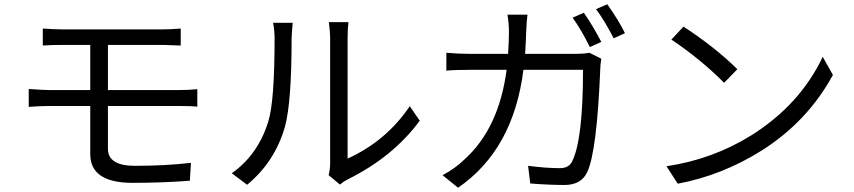

<svg xmlns="http://www.w3.org/2000/svg" viewBox="-20 -844 4010 902"><path d="M487 -346V-145Q487 -65 614 -65Q757 -65 877 -79L872 5Q742 15 603 15Q404 15 404 -120V-346H209Q171 -346 115 -342V-426Q183 -421 209 -421H404V-633H271Q222 -633 181 -630V-710Q235 -706 271 -706H747Q785 -706 829 -710V-630L747 -633H487V-421H824Q863 -421 907 -425V-343Q884 -346 826 -346Z M1069 -30Q1192 -117 1240 -272Q1270 -366 1270 -664Q1270 -700 1263 -737H1355Q1350 -677 1350 -665Q1350 -365 1319 -250Q1272 -84 1141 24ZM1524 -21Q1531 -49 1531 -77V-666Q1531 -692 1525 -740H1617Q1613 -708 1613 -666V-99Q1794 -181 1905 -345L1952 -277Q1826 -106 1611 0Q1595 8 1577 23Z M2685 -591Q2721 -591 2749 -596L2805 -568Q2800 -540 2800 -519Q2784 -132 2739 -36Q2711 25 2632 25Q2562 25 2471 18L2461 -65Q2546 -54 2610 -54Q2653 -54 2668 -86Q2719 -189 2719 -516H2439Q2392 -141 2132 38L2059 -21Q2118 -52 2162 -95Q2324 -241 2360 -516H2192Q2112 -516 2077 -512V-596Q2135 -591 2191 -591H2367Q2371 -655 2371 -692Q2371 -735 2364 -775H2458Q2454 -747 2452 -694Q2451 -656 2447 -591ZM2723 -784Q2764 -725 2805 -647L2751 -623Q2711 -704 2670 -761ZM2833 -824Q2888 -746 2916 -688L2863 -664Q2820 -748 2780 -801Z M3191 -719Q3337 -624 3444 -519L3382 -455Q3269 -568 3134 -658ZM3111 -63Q3328 -95 3511 -209Q3739 -353 3845 -577L3893 -492Q3773 -272 3557 -136Q3372 -20 3164 19Z"/></svg>

Font: Source Han Sans K Regular
Style: Regular
Weight: 400
Designer: Ryoko NISHIZUKA  (kana & ideographs); Paul D. Hunt (Latin, Greek & Cyrillic); Wenlong ZHANG  (bopomofo); Sandoll Communi
Foundry: Adobe Systems Incorporated
Version: Version 1.00 July 18, 2014, initial release